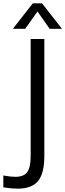

<svg xmlns="http://www.w3.org/2000/svg" viewBox="-25 -946 392 1152"><path d="M-5 107Q40 115 67 115Q118 115 138.5 86.5Q159 58 159 -11V-712H241V-10Q241 94 203.5 140Q166 186 80 186Q46 186 -5 178ZM126 -773H52L172 -926H227L347 -773H273L200 -877Z"/></svg>

Font: Muli-Regular
Style: Regular
Weight: 400
Version: Version 2.000